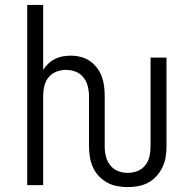

<svg xmlns="http://www.w3.org/2000/svg" viewBox="-20 -755 790 783"><path d="M501 8Q479 8 457.5 4Q436 0 417 -10.5Q398 -21 383 -37Q368 -53 359 -73Q350 -93 346.5 -114.5Q343 -136 343 -158V-363Q343 -383 338 -403Q333 -423 320.5 -439Q308 -455 289 -462.5Q270 -470 249 -470Q229 -470 209.5 -462.5Q190 -455 177.5 -439Q165 -423 160.5 -403Q156 -383 156 -363V0H91V-735H156V-470Q165 -484 177 -495.5Q189 -507 204 -514.5Q219 -522 235.5 -525Q252 -528 269 -528Q289 -528 309 -523Q329 -518 346 -506.5Q363 -495 375.5 -478.5Q388 -462 395 -443Q402 -424 404.5 -403.5Q407 -383 407 -363V-158Q407 -137 412 -117Q417 -97 429.5 -81Q442 -65 461 -57.5Q480 -50 501 -50Q521 -50 540.5 -57.5Q560 -65 572.5 -81Q585 -97 589.5 -117Q594 -137 594 -158V-520H659V-158Q659 -136 655.5 -114.5Q652 -93 642.5 -73Q633 -53 618.5 -37Q604 -21 585 -10.5Q566 0 544 4Q522 8 501 8Z"/></svg>

Font: Iosevka Aile Custom Light
Style: Regular
Weight: 300
Designer: Belleve Invis
Foundry: Belleve Invis
Version: Version 17.0.2; ttfautohint (v1.8.3)